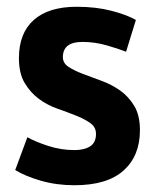

<svg xmlns="http://www.w3.org/2000/svg" viewBox="-20 -534 462 568"><path d="M25 0ZM264 -138Q264 -158 247 -170Q230 -182 205 -192Q180 -202 150 -212.5Q120 -223 95 -241.5Q70 -260 53 -288.5Q36 -317 36 -362Q36 -436 80 -475Q124 -514 207 -514Q264 -514 310 -502Q356 -490 382 -475L353 -381Q330 -390 295 -400Q260 -410 224 -410Q166 -410 166 -365Q166 -347 183 -336Q200 -325 225 -315.5Q250 -306 280 -295Q310 -284 335 -266.5Q360 -249 377 -221Q394 -193 394 -149Q394 -73 345.5 -29.5Q297 14 200 14Q147 14 100.5 0.5Q54 -13 25 -31L61 -128Q84 -115 122 -102.5Q160 -90 200 -90Q229 -90 246.5 -101Q264 -112 264 -138Z"/></svg>

Font: PT Sans
Style: Bold
Weight: 700
Version: Version 2.003W OFL; ttfautohint (v1.6)